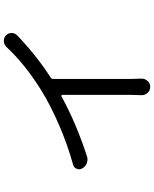

<svg xmlns="http://www.w3.org/2000/svg" viewBox="83 -886 833 1040"><g transform="rotate(-90 500.0 -365.5)"><path d="M765.6 -747.1Q778.3 -760.7 796.9 -761.7Q797.9 -761.7 799.8 -761.7Q815.4 -761.7 828.1 -751Q841.8 -738.3 841.8 -719.7Q841.8 -702.1 829.1 -689.5Q719.7 -585 601.6 -508.8Q592.8 -503.9 592.8 -494.1V-76.2L594.7 -14.6Q594.7 2.9 582 16.6Q569.3 31.2 549.8 31.2Q530.3 31.2 517.6 16.6Q504.9 2.9 504.9 -14.6L506.8 -76.2V-444.3Q506.8 -447.3 503.9 -449.2Q501 -451.2 498 -449.2Q349.6 -368.2 173.8 -311.5Q166 -308.6 157.2 -308.6Q146.5 -308.6 136.7 -312.5Q118.2 -319.3 108.4 -336.9Q103.5 -345.7 103.5 -353.5Q103.5 -360.4 106.4 -367.2Q112.3 -382.8 128.9 -386.7Q238.3 -417 345.2 -463.4Q452.1 -509.8 532.2 -559.6Q671.9 -646.5 765.6 -747.1Z"/></g></svg>

Font: Gen Jyuu GothicX Regular
Style: Regular
Weight: 400
Designer: [Source Han Sans]
Ryoko NISHIZUKA  (kana & ideographs); Paul D. Hunt (Latin, Greek & Cyrillic); Wenlong ZHANG  (bopomofo
Version: Version 1.002.20150607